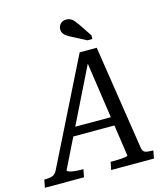

<svg xmlns="http://www.w3.org/2000/svg" viewBox="-179 -1017 980 1119"><g transform="rotate(-15 311.5 -457.5)"><path d="M183 -298H456L450 -246H170ZM377 -659H393L100 -65Q100 -60 113 -55.5Q126 -51 145 -49Q164 -47 182 -47H197L188 0H-48L-39 -47H-34Q-8 -47 10 -53Q28 -59 40 -84L352 -710H455L552 -80Q556 -57 571 -52Q586 -47 614 -47H619L610 0H352L361 -47H378Q397 -47 417 -48Q437 -49 451 -51.5Q465 -54 465 -57ZM414 -766H444V-788L394 -863Q382 -880 372.5 -891.5Q363 -903 352 -909Q341 -915 326 -915Q302 -915 289.5 -900.5Q277 -886 277 -869Q277 -855 284 -844Q291 -833 304 -824.5Q317 -816 335 -807Z"/></g></svg>

Font: Roboto Serif 20pt
Style: Italic
Weight: 400
Italic angle: -10°
Designer: Greg Gazdowicz
Foundry: Commercial Type
Version: Version 1.008